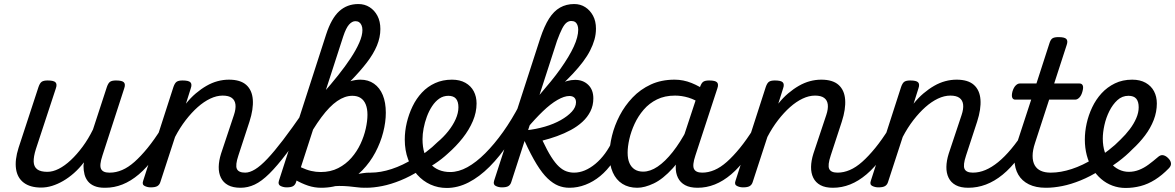

<svg xmlns="http://www.w3.org/2000/svg" viewBox="-20 -914 5826 952"><path d="M184 16Q130 16 98 -8Q66 -32 59.5 -76.5Q53 -121 72 -181L171 -483Q178 -503 187.5 -509Q197 -515 216 -515Q247 -515 255.5 -505.5Q264 -496 257 -476L158 -175Q146 -137 147 -112Q148 -87 164.5 -74.5Q181 -62 215 -62Q242 -62 271.5 -77Q301 -92 331 -120Q361 -148 389.5 -186.5Q418 -225 441 -272L510 -483Q517 -503 526.5 -509Q536 -515 555 -515Q586 -515 594.5 -505.5Q603 -496 596 -476L488 -143Q472 -95 481 -76.5Q490 -58 522 -58Q536 -58 542 -46.5Q548 -35 545.5 -20.5Q543 -6 531 5.5Q519 17 498 17Q469 17 448.5 8.5Q428 0 416 -15Q404 -30 399 -49.5Q394 -69 394 -92L396 -109Q373 -79 347 -56Q321 -33 293.5 -17Q266 -1 238.5 7.5Q211 16 184 16Z M502 17Q488 17 481.5 5.5Q475 -6 477.5 -20.5Q480 -35 492 -46.5Q504 -58 525 -58Q555 -58 585.5 -71Q616 -84 647 -111.5Q678 -139 711.5 -180Q745 -221 780 -277Q789 -290 801 -289Q813 -288 819.5 -278.5Q826 -269 820 -257Q784 -187 746 -135Q708 -83 668.5 -49.5Q629 -16 587.5 0.5Q546 17 502 17Z M1173 17Q1135 17 1111 4Q1087 -9 1075.5 -32.5Q1064 -56 1064.5 -86.5Q1065 -117 1076 -152L1140 -344Q1150 -374 1147.5 -395.5Q1145 -417 1129.5 -428.5Q1114 -440 1084 -440Q1054 -440 1022.5 -425Q991 -410 960.5 -383Q930 -356 901 -318.5Q872 -281 848 -235L775 -11Q771 2 760.5 8.5Q750 15 727 15Q711 15 697 8Q683 1 690 -18L840 -483Q847 -503 856.5 -509Q866 -515 885 -515Q916 -515 924.5 -505.5Q933 -496 926 -476L902 -400Q925 -429 951 -451Q977 -473 1004 -488.5Q1031 -504 1059 -511.5Q1087 -519 1115 -519Q1172 -519 1201 -493Q1230 -467 1233.5 -420Q1237 -373 1217 -311L1162 -143Q1146 -95 1154.5 -76.5Q1163 -58 1196 -58Q1210 -58 1216 -46.5Q1222 -35 1219.5 -20.5Q1217 -6 1205.5 5.5Q1194 17 1173 17Z M1173 17Q1154 17 1148 5.5Q1142 -6 1146.5 -20.5Q1151 -35 1164 -46.5Q1177 -58 1196 -58Q1218 -58 1245 -74.5Q1272 -91 1306 -127Q1340 -163 1383.5 -220Q1427 -277 1483 -358Q1494 -374 1506 -369Q1518 -364 1522.5 -348.5Q1527 -333 1515 -315Q1451 -219 1402.5 -155Q1354 -91 1315.5 -53Q1277 -15 1243 1Q1209 17 1173 17Z M1788 17Q1769 17 1750 14.5Q1731 12 1709 10Q1687 8 1661.5 8Q1636 8 1603 13L1636 -20Q1665 -29 1691 -36Q1717 -43 1739.5 -48Q1762 -53 1780 -55.5Q1798 -58 1811 -58Q1820 -58 1822 -46.5Q1824 -35 1820.5 -20.5Q1817 -6 1808.5 5.5Q1800 17 1788 17ZM1401 15Q1385 15 1371 8Q1357 1 1363 -18L1597 -743Q1623 -823 1662 -858.5Q1701 -894 1757 -894Q1788 -894 1812.5 -878.5Q1837 -863 1851.5 -835.5Q1866 -808 1866 -770Q1866 -729 1849 -688Q1832 -647 1799 -604Q1766 -561 1719 -513Q1672 -465 1612.5 -410Q1553 -355 1482 -290L1498 -359Q1540 -404 1580.5 -450Q1621 -496 1656.5 -540.5Q1692 -585 1719 -626Q1746 -667 1761.5 -702.5Q1777 -738 1777 -765Q1777 -779 1772.5 -789Q1768 -799 1760.5 -804Q1753 -809 1742 -809Q1726 -809 1711 -792.5Q1696 -776 1682 -734L1448 -11Q1444 2 1434 8.5Q1424 15 1401 15ZM1443 -23Q1431 -30 1429.5 -42.5Q1428 -55 1433.5 -67Q1439 -79 1449 -85Q1459 -91 1471 -85Q1499 -72 1522.5 -66.5Q1546 -61 1570 -61Q1619 -61 1657 -80.5Q1695 -100 1722.5 -131.5Q1750 -163 1767.5 -200.5Q1785 -238 1793.5 -276Q1802 -314 1802 -345Q1802 -375 1793.5 -396Q1785 -417 1768.5 -428Q1752 -439 1727 -439Q1708 -439 1689.5 -432.5Q1671 -426 1652 -413Q1633 -400 1613.5 -380Q1594 -360 1573.5 -332.5Q1553 -305 1532 -271L1518 -323Q1536 -358 1558.5 -388Q1581 -418 1606 -442.5Q1631 -467 1658 -484Q1685 -501 1713 -510Q1741 -519 1767 -519Q1806 -519 1834.5 -499Q1863 -479 1878 -442.5Q1893 -406 1893 -355Q1893 -309 1880 -258Q1867 -207 1841 -158Q1815 -109 1776.5 -69.5Q1738 -30 1687 -6.5Q1636 17 1572 17Q1539 17 1507.5 6.5Q1476 -4 1443 -23Z M1796 17Q1777 17 1771 5.5Q1765 -6 1769.5 -20.5Q1774 -35 1787 -46.5Q1800 -58 1819 -58Q1867 -58 1922 -76Q1977 -94 2031 -128Q2042 -136 2052 -130.5Q2062 -125 2068 -113Q2074 -101 2073.5 -88.5Q2073 -76 2063 -70Q2014 -39 1966 -19.5Q1918 0 1875 8.5Q1832 17 1796 17Z M2029 -121Q2063 -138 2093.5 -161Q2124 -184 2149 -209Q2179 -234 2202.5 -263.5Q2226 -293 2239.5 -323.5Q2253 -354 2253 -382Q2253 -410 2241 -424.5Q2229 -439 2202 -439Q2188 -439 2181.5 -451Q2175 -463 2176.5 -479Q2178 -495 2189 -507Q2200 -519 2221 -519Q2260 -519 2287.5 -503.5Q2315 -488 2329 -461.5Q2343 -435 2343 -401Q2343 -357 2324.5 -313.5Q2306 -270 2274 -229.5Q2242 -189 2201 -153Q2171 -125 2134.5 -101Q2098 -77 2060 -57Z M2195 18Q2152 18 2114.5 1Q2077 -16 2048.5 -48Q2020 -80 2003.5 -124Q1987 -168 1987 -222Q1987 -264 1997 -306Q2007 -348 2025.5 -386.5Q2044 -425 2072 -455Q2100 -485 2137.5 -502Q2175 -519 2221 -519Q2230 -519 2232.5 -507Q2235 -495 2231.5 -479Q2228 -463 2220.5 -451Q2213 -439 2204 -439Q2178 -439 2158 -425Q2138 -411 2122.5 -387.5Q2107 -364 2096.5 -335.5Q2086 -307 2080.5 -278Q2075 -249 2075 -224Q2075 -185 2084.5 -154.5Q2094 -124 2112.5 -103Q2131 -82 2156 -71.5Q2181 -61 2212 -61Q2254 -61 2297.5 -85Q2341 -109 2386 -154Q2431 -199 2474.5 -260Q2518 -321 2557 -396Q2566 -411 2578 -409Q2590 -407 2596.5 -394Q2603 -381 2594 -363Q2551 -278 2504.5 -208Q2458 -138 2407.5 -87.5Q2357 -37 2303.5 -9.5Q2250 18 2195 18Z M2468 15Q2452 15 2438 8Q2424 1 2430 -18L2659 -725Q2679 -785 2702.5 -822Q2726 -859 2757 -876.5Q2788 -894 2827 -894Q2858 -894 2882 -878.5Q2906 -863 2920.5 -836Q2935 -809 2935 -772Q2935 -744 2927.5 -717.5Q2920 -691 2906 -663.5Q2892 -636 2870.5 -607.5Q2849 -579 2820.5 -548.5Q2792 -518 2756.5 -485.5Q2721 -453 2678.5 -416.5Q2636 -380 2585 -339V-366Q2622 -405 2653 -441Q2684 -477 2711 -510Q2738 -543 2759.5 -573.5Q2781 -604 2797.5 -631.5Q2814 -659 2825 -683Q2836 -707 2841.5 -728Q2847 -749 2847 -767Q2847 -780 2843 -790Q2839 -800 2831.5 -805Q2824 -810 2812 -810Q2800 -810 2789 -801.5Q2778 -793 2767 -771.5Q2756 -750 2742 -712L2515 -11Q2511 2 2501 8.5Q2491 15 2468 15ZM2803 17Q2774 17 2748 6.5Q2722 -4 2695.5 -29Q2669 -54 2641 -99.5Q2613 -145 2581 -215H2571L2589 -268Q2637 -273 2681.5 -286Q2726 -299 2760.5 -318.5Q2795 -338 2815.5 -360.5Q2836 -383 2836 -407Q2836 -422 2827.5 -430Q2819 -438 2803 -438Q2778 -438 2744 -418.5Q2710 -399 2671.5 -362Q2633 -325 2592 -276L2595 -336Q2629 -391 2668.5 -431.5Q2708 -472 2750 -495Q2792 -518 2832 -518Q2871 -518 2896.5 -493.5Q2922 -469 2922 -426Q2922 -391 2907.5 -362Q2893 -333 2868 -310Q2843 -287 2810.5 -269.5Q2778 -252 2742 -239Q2706 -226 2670 -217Q2693 -168 2713 -136.5Q2733 -105 2751.5 -88Q2770 -71 2788.5 -64.5Q2807 -58 2826 -58Q2840 -58 2845 -46.5Q2850 -35 2846.5 -20.5Q2843 -6 2832 5.5Q2821 17 2803 17Z M2804 17Q2790 17 2783.5 5.5Q2777 -6 2779.5 -20.5Q2782 -35 2794 -46.5Q2806 -58 2827 -58Q2853 -58 2879.5 -69Q2906 -80 2932 -101.5Q2958 -123 2980 -153Q3002 -183 3019 -220Q3024 -235 3036.5 -234.5Q3049 -234 3058.5 -224.5Q3068 -215 3064 -201Q3046 -150 3018 -109.5Q2990 -69 2956 -41Q2922 -13 2883 2Q2844 17 2804 17Z M3140 17Q3097 17 3066 -2.5Q3035 -22 3018.5 -59Q3002 -96 3002 -146Q3002 -190 3014.5 -241Q3027 -292 3052.5 -341Q3078 -390 3116.5 -430.5Q3155 -471 3207 -495Q3259 -519 3325 -519Q3368 -519 3409 -502.5Q3450 -486 3483 -461L3470 -392Q3427 -420 3393.5 -430Q3360 -440 3327 -440Q3276 -440 3237.5 -421Q3199 -402 3171.5 -370Q3144 -338 3126.5 -300Q3109 -262 3100.5 -224.5Q3092 -187 3092 -157Q3092 -126 3101 -105.5Q3110 -85 3127 -74Q3144 -63 3169 -63Q3204 -63 3241 -88Q3278 -113 3315.5 -160.5Q3353 -208 3387 -273L3409 -229Q3365 -134 3316 -80Q3267 -26 3221.5 -4.5Q3176 17 3140 17ZM3439 17Q3401 17 3377 4Q3353 -9 3341.5 -32.5Q3330 -56 3330.5 -86.5Q3331 -117 3342 -152L3451 -483Q3458 -503 3467.5 -509Q3477 -515 3496 -515Q3527 -515 3535.5 -505.5Q3544 -496 3537 -476L3428 -143Q3412 -95 3421 -76.5Q3430 -58 3462 -58Q3476 -58 3481.5 -46.5Q3487 -35 3485 -20.5Q3483 -6 3471.5 5.5Q3460 17 3439 17Z M3439 17Q3425 17 3418.5 5.5Q3412 -6 3414.5 -20.5Q3417 -35 3429 -46.5Q3441 -58 3462 -58Q3492 -58 3522.5 -71Q3553 -84 3584 -111.5Q3615 -139 3648.5 -180Q3682 -221 3717 -277Q3726 -290 3738 -289Q3750 -288 3756.5 -278.5Q3763 -269 3757 -257Q3721 -187 3683 -135Q3645 -83 3605.5 -49.5Q3566 -16 3524.5 0.5Q3483 17 3439 17Z M4110 17Q4072 17 4048 4Q4024 -9 4012.5 -32.5Q4001 -56 4001.5 -86.5Q4002 -117 4013 -152L4077 -344Q4087 -374 4084.5 -395.5Q4082 -417 4066.5 -428.5Q4051 -440 4021 -440Q3991 -440 3959.5 -425Q3928 -410 3897.5 -383Q3867 -356 3838 -318.5Q3809 -281 3785 -235L3712 -11Q3708 2 3697.5 8.5Q3687 15 3664 15Q3648 15 3634 8Q3620 1 3627 -18L3777 -483Q3784 -503 3793.5 -509Q3803 -515 3822 -515Q3853 -515 3861.5 -505.5Q3870 -496 3863 -476L3839 -400Q3862 -429 3888 -451Q3914 -473 3941 -488.5Q3968 -504 3996 -511.5Q4024 -519 4052 -519Q4109 -519 4138 -493Q4167 -467 4170.5 -420Q4174 -373 4154 -311L4099 -143Q4083 -95 4091.5 -76.5Q4100 -58 4133 -58Q4147 -58 4153 -46.5Q4159 -35 4156.5 -20.5Q4154 -6 4142.5 5.5Q4131 17 4110 17Z M4110 17Q4096 17 4089.5 5.5Q4083 -6 4085.5 -20.5Q4088 -35 4100 -46.5Q4112 -58 4133 -58Q4163 -58 4193.5 -71Q4224 -84 4255 -111.5Q4286 -139 4319.5 -180Q4353 -221 4388 -277Q4397 -290 4409 -289Q4421 -288 4427.5 -278.5Q4434 -269 4428 -257Q4392 -187 4354 -135Q4316 -83 4276.5 -49.5Q4237 -16 4195.5 0.5Q4154 17 4110 17Z M4781 17Q4743 17 4719 4Q4695 -9 4683.5 -32.5Q4672 -56 4672.5 -86.5Q4673 -117 4684 -152L4748 -344Q4758 -374 4755.5 -395.5Q4753 -417 4737.5 -428.5Q4722 -440 4692 -440Q4662 -440 4630.5 -425Q4599 -410 4568.5 -383Q4538 -356 4509 -318.5Q4480 -281 4456 -235L4383 -11Q4379 2 4368.5 8.5Q4358 15 4335 15Q4319 15 4305 8Q4291 1 4298 -18L4448 -483Q4455 -503 4464.5 -509Q4474 -515 4493 -515Q4524 -515 4532.5 -505.5Q4541 -496 4534 -476L4510 -400Q4533 -429 4559 -451Q4585 -473 4612 -488.5Q4639 -504 4667 -511.5Q4695 -519 4723 -519Q4780 -519 4809 -493Q4838 -467 4841.5 -420Q4845 -373 4825 -311L4770 -143Q4754 -95 4762.5 -76.5Q4771 -58 4804 -58Q4818 -58 4824 -46.5Q4830 -35 4827.5 -20.5Q4825 -6 4813.5 5.5Q4802 17 4781 17Z M4781 17Q4767 17 4760.5 5.5Q4754 -6 4756.5 -20.5Q4759 -35 4771 -46.5Q4783 -58 4804 -58Q4835 -58 4866 -71Q4897 -84 4929 -110Q4961 -136 4994 -175.5Q5027 -215 5061 -268Q5070 -282 5081.5 -281Q5093 -280 5100 -270.5Q5107 -261 5102 -249Q5067 -181 5029.5 -131Q4992 -81 4951.5 -48Q4911 -15 4868.5 1Q4826 17 4781 17Z M5165 17Q5116 17 5081.5 0Q5047 -17 5029 -48Q5011 -79 5010 -121.5Q5009 -164 5026 -215L5093 -420H5014Q5003 -420 4999 -430Q4995 -440 5000 -460Q5006 -480 5016 -490Q5026 -500 5036 -500H5119L5183 -698Q5189 -718 5198.5 -724Q5208 -730 5228 -730Q5259 -730 5267.5 -720.5Q5276 -711 5269 -691L5207 -500H5333Q5344 -500 5348.5 -490.5Q5353 -481 5347 -460Q5342 -441 5332 -430.5Q5322 -420 5311 -420H5182L5112 -205Q5100 -169 5100 -141Q5100 -113 5110.5 -94.5Q5121 -76 5141 -67Q5161 -58 5189 -58Q5203 -58 5208.5 -46.5Q5214 -35 5212 -20.5Q5210 -6 5198 5.5Q5186 17 5165 17Z M5168 17Q5149 17 5143 5.5Q5137 -6 5141.5 -20.5Q5146 -35 5159 -46.5Q5172 -58 5191 -58Q5239 -58 5294 -76Q5349 -94 5403 -128Q5414 -136 5424 -130.5Q5434 -125 5440 -113Q5446 -101 5445.5 -88.5Q5445 -76 5435 -70Q5386 -39 5338 -19.5Q5290 0 5247 8.5Q5204 17 5168 17Z M5406 -123Q5444 -144 5477 -169.5Q5510 -195 5536 -222Q5561 -246 5581.5 -273Q5602 -300 5614 -328Q5626 -356 5626 -382Q5626 -410 5614 -424.5Q5602 -439 5575 -439Q5544 -439 5520.5 -417.5Q5497 -396 5480.5 -363Q5464 -330 5456 -293.5Q5448 -257 5448 -227Q5448 -190 5458 -159.5Q5468 -129 5486 -107Q5504 -85 5527.5 -73.5Q5551 -62 5577 -62Q5603 -62 5627.5 -71.5Q5652 -81 5675 -98Q5698 -115 5720 -134Q5734 -147 5747 -144.5Q5760 -142 5771 -131Q5784 -119 5786 -105.5Q5788 -92 5775 -79Q5742 -45 5707 -23Q5672 -1 5635.5 8.5Q5599 18 5561 18Q5527 18 5496 6.5Q5465 -5 5440 -26.5Q5415 -48 5396.5 -78Q5378 -108 5368.5 -144.5Q5359 -181 5359 -222Q5359 -261 5368 -302Q5377 -343 5395.5 -382Q5414 -421 5442 -451.5Q5470 -482 5508 -500.5Q5546 -519 5594 -519Q5633 -519 5660.5 -503.5Q5688 -488 5702 -461.5Q5716 -435 5716 -401Q5716 -359 5700.5 -319Q5685 -279 5657.5 -242.5Q5630 -206 5595 -174Q5563 -141 5524 -112Q5485 -83 5441 -60Z"/></svg>

Font: Playwrite DK Loopet
Style: Regular
Weight: 400
Designer: Veronika Burian, José Scaglione
Foundry: TypeTogether
Version: Version 1.002